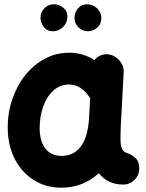

<svg xmlns="http://www.w3.org/2000/svg" viewBox="-20 -809 679 896"><path d="M555.2 52.2Q517.6 52.2 489.3 38.3Q460.9 24.4 441.4 -1Q367.2 66.9 266.1 66.9Q193.4 66.9 137 31Q80.6 -4.9 48.6 -67.6Q16.6 -130.4 16.1 -210.9Q15.6 -281.7 37.1 -345.2Q58.6 -408.7 97.7 -457.8Q136.7 -506.8 189.2 -534.9Q241.7 -563 303.2 -563Q367.2 -563 420.9 -528.3Q431.6 -543 449.2 -550.3Q466.8 -557.6 486.8 -555.2Q517.1 -550.8 538.1 -525.9Q559.1 -501 557.1 -471.7L544.9 -243.2Q544.4 -235.8 543.9 -228.5Q543 -207.5 542.5 -181.9Q542 -156.2 543 -143.6Q543.9 -125.5 550.8 -111.8Q557.6 -98.1 579.6 -92.3Q597.2 -85.9 613.5 -70.3Q629.9 -54.7 629.9 -22Q629.9 8.3 607.9 30.3Q585.9 52.2 555.2 52.2ZM268.1 -81.5Q322.3 -81.5 355.2 -123Q388.2 -164.6 395 -248.5Q395 -254.9 395.5 -260.3Q395.5 -263.2 396 -266.1L400.9 -350.6Q381.8 -380.9 357.2 -397.7Q332.5 -414.6 301.8 -414.6Q260.3 -414.6 229.2 -386.5Q198.2 -358.4 181.6 -311.8Q165 -265.1 165 -209Q166 -147.9 192.6 -114.7Q219.2 -81.5 268.1 -81.5ZM453.1 -724.1Q453.1 -696.8 433.6 -679.9Q414.1 -663.1 390.1 -663.1Q363.3 -663.1 345.5 -682.1Q327.6 -701.2 327.6 -723.6Q327.6 -750.5 344 -769.8Q360.4 -789.1 385.7 -789.1Q413.6 -789.1 433.3 -770Q453.1 -751 453.1 -724.1ZM294.4 -731.9Q294.4 -703.1 274.4 -683.1Q254.4 -663.1 225.6 -663.1Q199.2 -663.1 184.1 -683.6Q168.9 -704.1 168.9 -726.1Q168.9 -752 187.3 -770.5Q205.6 -789.1 231.4 -789.1Q254.4 -789.1 274.4 -773.7Q294.4 -758.3 294.4 -731.9Z"/></svg>

Font: Mikhak-DS2-FD ExtraBold
Style: Regular
Weight: 800
Designer: Amin Abedi
Version: Version 3.2